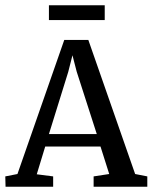

<svg xmlns="http://www.w3.org/2000/svg" viewBox="-32 -706 577 726"><path d="M153 -630V-686H364V-630ZM-11 0 -12 -39 34 -48 211 -555H302L479 -48L525 -39V0H322V-39L381 -48L348 -152H139L107 -47L169 -39V0ZM226 -434 153 -199H334L258 -435L242 -497Z"/></svg>

Font: Aikya Medium
Style: Regular
Weight: 500
Designer: Neelakash Kshetrimayum (Latin subset based on Merriweather by Eben Sorkin)
Foundry: Brand New Type
Version: Version 1.00 b005